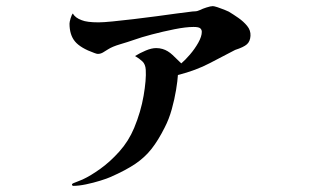

<svg xmlns="http://www.w3.org/2000/svg" viewBox="-20 -545 1040 627"><path d="M798 -428Q797 -410 786.5 -400.5Q776 -391 748 -382Q711 -363 665.5 -339Q620 -315 561 -300Q560 -282 555 -251.5Q550 -221 541 -188.5Q532 -156 518 -129Q497 -87 475 -59Q453 -31 422 -10Q391 11 341 33Q330 38 307.5 45Q285 52 261 57Q237 62 219 62Q215 61 215 58Q215 55 220 53Q227 50 236.5 46.5Q246 43 250 41Q276 29 308 6Q340 -17 370 -50.5Q400 -84 418 -127Q440 -180 449 -232.5Q458 -285 456 -317Q455 -335 445 -344.5Q435 -354 421 -362Q437 -372 456 -380Q475 -388 490 -388Q501 -388 511 -385Q528 -380 543.5 -365.5Q559 -351 572 -338Q584 -348 600 -366.5Q616 -385 627.5 -405.5Q639 -426 639 -441Q639 -448 634 -452.5Q629 -457 612 -457Q587 -457 549.5 -449.5Q512 -442 476 -432.5Q440 -423 418 -415Q398 -408 372.5 -400.5Q347 -393 333 -384Q324 -378 316 -373.5Q308 -369 300 -369Q297 -369 294 -370Q291 -371 288 -372Q243 -388 225 -409.5Q207 -431 207 -468Q207 -473 210.5 -485Q214 -497 218 -501Q225 -487 247 -479Q264 -472 302 -472Q317 -472 347.5 -475Q378 -478 416 -482.5Q454 -487 491.5 -492Q529 -497 557.5 -501Q586 -505 597 -506Q610 -508 617 -508Q624 -508 635 -513Q640 -516 654 -520.5Q668 -525 675 -525Q679 -525 690 -521.5Q701 -518 712 -513.5Q723 -509 727 -507Q742 -498 758.5 -486.5Q775 -475 787 -460.5Q799 -446 798 -428Z"/></svg>

Font: Kaisei Tokumin
Style: Bold
Weight: 700
Designer: Font-Kai, 金井和夫
Foundry: KAZUO KANAI
Version: Version 5.003